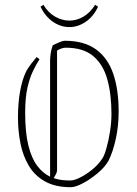

<svg xmlns="http://www.w3.org/2000/svg" viewBox="-20 -771 570 801"><path d="M145 -524Q132 -504 118 -475.5Q104 -447 94.5 -405Q85 -363 85 -301Q85 -217 98.5 -163.5Q112 -110 135.5 -79Q159 -48 189 -34V-520Q189 -528 191 -545Q193 -562 200 -582Q216 -590 229.5 -595.5Q243 -601 250 -601Q331 -601 380.5 -565Q430 -529 452.5 -463Q475 -397 475 -305Q475 -245 463 -191Q451 -137 433 -101Q418 -74 387.5 -48.5Q357 -23 326 -6.5Q295 10 275 10Q211 10 168 -14Q125 -38 100.5 -79Q76 -120 65.5 -172Q55 -224 55 -280Q55 -339 63.5 -388.5Q72 -438 90 -475Q101 -493 110.5 -505.5Q120 -518 133 -533ZM218 -61Q218 -53 213.5 -44.5Q209 -36 204 -28Q221 -22 238 -20Q255 -18 273 -18Q290 -18 315.5 -31Q341 -44 366.5 -65Q392 -86 407 -110Q415 -121 424 -152.5Q433 -184 439 -223Q445 -262 445 -295Q445 -377 428 -439Q411 -501 369.5 -536.5Q328 -572 254 -572Q238 -572 218 -560ZM270 -658Q233 -658 201 -680Q169 -702 149 -743L161 -751Q181 -718 210 -701.5Q239 -685 270 -685Q300 -685 328 -701.5Q356 -718 377 -751L389 -743Q370 -702 337.5 -680Q305 -658 270 -658Z"/></svg>

Font: Grenze Gotisch Thin
Style: Regular
Weight: 100
Designer: Renata Polastri
Foundry: Omnibus-Type
Version: Version 1.001